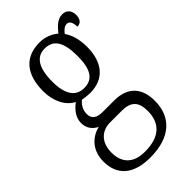

<svg xmlns="http://www.w3.org/2000/svg" viewBox="-247 -634 943 943"><g transform="rotate(-45 225.0 -162.0)"><path d="M200 240C342 240 413 169 413 58C413 -25 372 -84 272 -84H193C155 -84 130 -97 130 -132C130 -164 147 -185 163 -199C174 -196 201 -193 215 -193C316 -193 365 -262 365 -364C365 -423 350 -460 332 -487C346 -505 359 -515 374 -515C391 -515 401 -498 401 -468C428 -468 438 -488 438 -514C438 -541 423 -564 391 -564C355 -564 330 -533 311 -510C289 -529 256 -545 215 -545C112 -545 58 -480 58 -362C58 -293 87 -236 134 -212C105 -190 79 -160 79 -121C79 -80 103 -58 127 -46C74 -33 23 10 23 91C23 183 80 240 200 240ZM212 -231C153 -231 123 -277 123 -364C123 -460 154 -506 211 -506C272 -506 300 -463 300 -365C300 -274 273 -231 212 -231ZM202 201C115 201 82 152 82 88C82 12 129 -22 181 -22H262C326 -22 353 5 353 69C353 147 311 201 202 201Z"/></g></svg>

Font: Noto Serif Armenian Condensed Light
Style: Regular
Weight: 300
Width: 3
Designer: Monotype Design Team
Foundry: Monotype Imaging Inc.
Version: Version 2.008